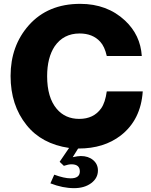

<svg xmlns="http://www.w3.org/2000/svg" viewBox="-20 -754 786 998"><path d="M386 18 358 63Q385 57 400 57Q439 57 464 78Q489 99 489 132Q489 172 454 198Q419 224 365 224Q306 224 242 199L262 154Q314 173 347 173Q395 173 395 137Q395 100 351 100Q336 100 312 108L290 87L339 15Q196 -6 118 -104Q35 -207 35 -359Q35 -516 130 -623Q229 -734 397 -734Q537 -734 630 -647Q710 -572 717 -463H535Q524 -512 501 -537Q462 -580 394 -580Q310 -580 264 -513Q225 -454 225 -358Q225 -247 275 -188Q319 -136 392 -136Q467 -136 506 -191Q527 -221 535 -279H722Q712 -131 608 -50Q520 18 389 18Z"/></svg>

Font: Almarai ExtraBold
Style: Regular
Weight: 800
Designer: Boutros International 2019
Foundry: Created by Boutros International 2019
Version: Version 1.10